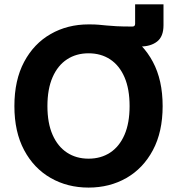

<svg xmlns="http://www.w3.org/2000/svg" viewBox="-20 -849 820 879"><path d="M389.8 -646.2V-737.3Q414.4 -737.3 431.5 -735.8Q448.6 -734.4 467 -732.4Q485.4 -730.5 513.1 -729Q540.7 -727.5 586.1 -727.5Q598.6 -727.5 598.6 -740V-829.1H728.5V-733.4Q728.5 -681.6 699.3 -658.9Q670.1 -636.1 622.3 -636.1Q598.3 -636.1 575.3 -637.6Q552.4 -639.1 526.3 -641.2Q500.2 -643.2 467.1 -644.7Q434.1 -646.2 389.8 -646.2ZM385.4 9.8Q289 9.8 212.1 -34.2Q135.1 -78.2 90.5 -161.7Q45.9 -245.1 45.9 -363.3Q45.9 -482.2 90.5 -565.8Q135.1 -649.4 212.1 -693.3Q289 -737.3 385.4 -737.3Q481.9 -737.3 558.6 -693.3Q635.3 -649.4 679.9 -565.8Q724.6 -482.2 724.6 -363.3Q724.6 -244.9 679.9 -161.4Q635.3 -77.9 558.6 -34.1Q481.9 9.8 385.4 9.8ZM385.4 -122.6Q442 -122.6 484.2 -150.3Q526.4 -177.9 549.9 -231.7Q573.3 -285.5 573.3 -363.3Q573.3 -441.7 549.9 -495.7Q526.4 -549.6 484.2 -577.3Q442 -605 385.4 -605Q329 -605 286.7 -577.2Q244.3 -549.4 220.7 -495.4Q197.1 -441.5 197.1 -363.3Q197.1 -285.5 220.7 -231.9Q244.3 -178.2 286.7 -150.4Q329 -122.6 385.4 -122.6Z"/></svg>

Font: Inter Variable LoSnoCo
Style: Regular
Weight: 400
Designer: Rasmus Andersson
Foundry: rsms
Version: Version 4.000;git-a52131595; featfreeze: case,dlig,ss01,ss02